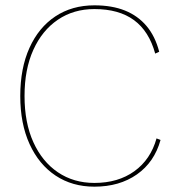

<svg xmlns="http://www.w3.org/2000/svg" viewBox="-20 -690 661 720"><path d="M582 -165Q559 -82 493.5 -36Q428 10 334 10Q251 10 188.5 -31.5Q126 -73 91 -149.5Q56 -226 56 -330Q56 -434 90.5 -510.5Q125 -587 187.5 -628.5Q250 -670 334 -670Q400 -670 448.5 -650.5Q497 -631 529.5 -592.5Q562 -554 577 -496L562 -489Q539 -573 482.5 -614.5Q426 -656 334 -656Q256 -656 197 -616Q138 -576 105 -503Q72 -430 72 -330Q72 -230 105 -157Q138 -84 197 -44Q256 -4 334 -4Q423 -4 484 -48Q545 -92 567 -171Z"/></svg>

Font: Kantumruy Pro Thin
Style: Regular
Weight: 250
Version: Version 1.002